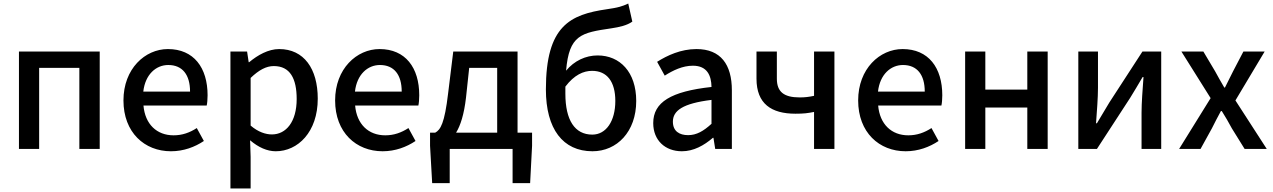

<svg xmlns="http://www.w3.org/2000/svg" viewBox="-20 -841 7188 1084"><path d="M87 0H201V-458H428V0H543V-550H87Z M945 13C1017 13 1080 -11 1131 -45L1091 -118C1051 -92 1009 -77 960 -77C865 -77 799 -140 790 -245H1147C1150 -258 1152 -281 1152 -303C1152 -459 1074 -564 928 -564C799 -564 677 -453 677 -274C677 -93 796 13 945 13ZM789 -324C800 -421 861 -474 930 -474C1010 -474 1053 -419 1053 -324Z M1281 223H1395V45L1392 -49C1439 -9 1488 13 1537 13C1661 13 1774 -95 1774 -284C1774 -453 1696 -564 1556 -564C1495 -564 1435 -530 1387 -490H1384L1375 -550H1281ZM1515 -82C1481 -82 1438 -95 1395 -132V-401C1442 -446 1483 -468 1526 -468C1618 -468 1655 -397 1655 -282C1655 -153 1595 -82 1515 -82Z M2140 13C2212 13 2275 -11 2326 -45L2286 -118C2246 -92 2204 -77 2155 -77C2060 -77 1994 -140 1985 -245H2342C2345 -258 2347 -281 2347 -303C2347 -459 2269 -564 2123 -564C1994 -564 1872 -453 1872 -274C1872 -93 1991 13 2140 13ZM1984 -324C1995 -421 2056 -474 2125 -474C2205 -474 2248 -419 2248 -324Z M2555 -92C2580 -133 2600 -195 2611 -290L2629 -458H2787V-92ZM2902 -92V-550H2539L2510 -314C2490 -144 2467 -108 2437 -92H2408V-18L2420 193H2519V0H2874V193H2973L2984 -18V-92Z M3172 -352C3222 -418 3274 -441 3323 -441C3407 -441 3454 -380 3454 -271C3454 -157 3402 -81 3324 -81C3225 -81 3172 -163 3172 -312ZM3527 -821C3493 -805 3470 -798 3407 -789C3199 -759 3062 -696 3062 -336C3062 -113 3158 13 3325 13C3463 13 3572 -97 3572 -271C3572 -434 3480 -528 3354 -528C3287 -528 3222 -498 3176 -442C3193 -644 3261 -656 3431 -681C3478 -688 3521 -698 3550 -719Z M3830 13C3896 13 3955 -20 4005 -63H4008L4018 0H4112V-331C4112 -477 4049 -564 3912 -564C3824 -564 3747 -528 3690 -492L3733 -414C3780 -444 3834 -470 3892 -470C3973 -470 3996 -414 3997 -350C3768 -325 3668 -264 3668 -146C3668 -49 3735 13 3830 13ZM3865 -78C3816 -78 3779 -100 3779 -154C3779 -216 3834 -257 3997 -277V-142C3952 -101 3913 -78 3865 -78Z M4576 0H4691V-550H4576V-300C4548 -294 4525 -291 4495 -291C4405 -291 4366 -323 4366 -397V-550H4251V-397C4251 -255 4335 -199 4471 -199C4519 -199 4540 -202 4576 -209Z M5093 13C5165 13 5228 -11 5279 -45L5239 -118C5199 -92 5157 -77 5108 -77C5013 -77 4947 -140 4938 -245H5295C5298 -258 5300 -281 5300 -303C5300 -459 5222 -564 5076 -564C4947 -564 4825 -453 4825 -274C4825 -93 4944 13 5093 13ZM4937 -324C4948 -421 5009 -474 5078 -474C5158 -474 5201 -419 5201 -324Z M5429 0H5543V-234H5780V0H5895V-550H5780V-335H5543V-550H5429Z M6068 0H6173L6361 -289C6381 -321 6411 -372 6431 -406H6436C6431 -335 6425 -262 6425 -205V0H6536V-550H6430L6243 -262C6224 -229 6192 -178 6173 -145H6168C6173 -215 6179 -288 6179 -345V-550H6068Z M6637 0H6758L6822 -116C6839 -150 6856 -183 6873 -214H6878C6898 -183 6917 -149 6935 -116L7007 0H7132L6955 -274L7120 -550H7000L6942 -439C6927 -409 6911 -378 6896 -347H6892C6874 -378 6856 -409 6840 -439L6774 -550H6650L6815 -287Z"/></svg>

Font: Noto Sans Japanese Medium
Style: Regular
Weight: 500
Designer: Ryoko NISHIZUKA (kana & ideographs); Paul D. Hunt (Latin, Greek & Cyrillic); Wenlong ZHANG (bopomofo); Sandoll Communica
Foundry: Adobe Systems Incorporated
Version: Version 1.000;PS 1;hotconv 1.0.78;makeotf.lib2.5.61930